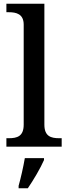

<svg xmlns="http://www.w3.org/2000/svg" viewBox="-20 -780 362 1021"><path d="M14 0H308V-45H295C251 -45 216 -55 216 -117V-760H14V-715H27C66 -715 106 -706 106 -649V-117C106 -55 71 -45 27 -45H14ZM79 208V221H128C157 179 196 113 214 71V61H112C104 108 91 165 79 208Z"/></svg>

Font: Noto Serif Telugu Medium
Style: Regular
Weight: 500
Designer: Jelle Bosma - Monotype Design Team
Foundry: Monotype Imaging Inc.
Version: Version 2.005